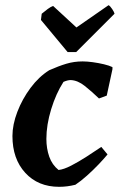

<svg xmlns="http://www.w3.org/2000/svg" viewBox="-20 -709 475 741"><path d="M208 12Q127 12 77.5 -42Q28 -96 28 -184Q28 -228 47 -277.5Q66 -327 98 -370Q130 -413 170 -438Q206 -454 236 -463Q266 -472 299 -472Q316 -472 338 -469Q360 -466 381 -461Q402 -456 414 -450V-442L392 -340L362 -329Q335 -355 307.5 -377Q280 -399 253 -400Q241 -400 225 -393Q196 -348 177.5 -287.5Q159 -227 159 -173Q159 -136 170 -104.5Q181 -73 206 -53Q226 -55 255 -70Q284 -85 315 -105Q346 -125 371 -142L395 -113Q381 -96 360 -74Q339 -52 315.5 -31Q292 -10 271 4Q255 8 239.5 10Q224 12 208 12ZM241 -508 138 -632 141 -656Q153 -666 164.5 -674.5Q176 -683 185 -686L275 -603L399 -689Q405 -686 413 -674Q421 -662 422 -656L274 -508Z"/></svg>

Font: Labrada
Style: Bold Italic
Weight: 700
Italic angle: -7°
Designer: Mercedes Jáuregui
Foundry: Omnibus-Type Team
Version: Version 1.000; ttfautohint (v1.8.4.7-5d5b)